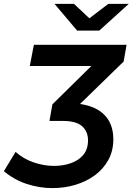

<svg xmlns="http://www.w3.org/2000/svg" viewBox="-112 -764 681 986"><path d="M157 202Q90 202 25 180.5Q-40 159 -92 115L-32 16Q8 52 61 70Q114 88 165 88Q212 88 252 74Q292 60 316 31Q340 2 340 -43Q340 -89 309.5 -116Q279 -143 210 -143H142L157 -228L357 -425H41L62 -534H538L523 -448L299 -230Q383 -218 426.5 -171.5Q470 -125 470 -49Q470 11 444 58Q418 105 374 137Q330 169 274 185.5Q218 202 157 202ZM284 -607 168 -744H268L347 -670L444 -744H549L398 -607Z"/></svg>

Font: Montserrat SemiBold
Style: Italic
Weight: 600
Italic angle: -11.3°
Designer: Julieta Ulanovsky
Foundry: Julieta Ulanovsky
Version: Version 9.000; ttfautohint (v1.8.4.7-5d5b)